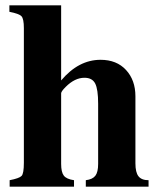

<svg xmlns="http://www.w3.org/2000/svg" viewBox="-20 -696 596 716"><path d="M534 0H300V-24Q325 -27 335.5 -40.5Q346 -54 346 -85V-309Q346 -363 335 -384.5Q324 -406 295 -406Q259 -406 225 -372Q208 -355 208 -348V-85Q208 -54 218 -41Q228 -28 256 -24V0H16V-24Q52 -31 60.5 -40Q69 -49 69 -89V-591Q69 -626 60 -635.5Q51 -645 15 -652V-676H208V-396Q273 -473 355 -473Q415 -473 450 -435Q485 -397 485 -337V-87Q485 -53 496.5 -38.5Q508 -24 534 -24Z"/></svg>

Font: STIX MathJax Main
Style: Bold
Weight: 700
Designer: MicroPress Inc., with final additions and corrections provided by Coen Hoffman, Elsevier (retired)
Version: Version 1.1.1